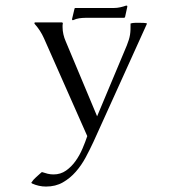

<svg xmlns="http://www.w3.org/2000/svg" viewBox="-20 -669 631 695"><path d="M204.1 -587.9 206.5 -586.9 207.5 -585Q206.5 -581.1 206.5 -577.9Q206.5 -574.7 206.5 -570.8Q206.5 -557.6 209.5 -544.7Q212.4 -531.7 217.8 -519.5L331.5 -248L439 -504.4Q443.4 -515.6 446.3 -524.9Q449.2 -534.2 450.7 -543.5Q452.1 -552.7 452.4 -562.5Q452.6 -572.3 452.6 -584Q460.9 -586.4 469.7 -586.4Q478.5 -586.4 486.8 -586.4Q493.2 -586.4 499.3 -586.2Q505.4 -585.9 511.2 -585V-581.5L318.4 -155.8Q305.7 -128.4 290.3 -99.6Q274.9 -70.8 254.4 -47.4Q233.9 -23.9 207.5 -8.8Q181.2 6.3 146.5 6.3Q120.6 6.3 95.7 -4.9L93.3 -7.8Q100.6 -19 110.6 -27.6Q120.6 -36.1 130.4 -45.4L132.8 -45.9Q142.6 -42.5 152.8 -40Q163.1 -37.6 173.8 -37.6Q199.2 -37.6 219 -51.5Q238.8 -65.4 253.7 -86.4Q268.6 -107.4 278.8 -131.6Q289.1 -155.8 295.9 -176.3L139.2 -530.3Q126.5 -559.1 105 -583L104.5 -586.4L106.9 -587.9ZM245.1 -596.2H241.7L240.7 -599.6L250 -638.7L252.4 -640.1H392.6Q403.8 -640.1 415 -642.6Q426.3 -645 437 -648.9L440.4 -647.9Q440.4 -646 440.9 -645L432.6 -606.9L429.7 -604.5H289.6Q278.3 -604.5 266.8 -602.8Q255.4 -601.1 245.1 -596.2Z"/></svg>

Font: CAT Linz
Style: Regular
Weight: 400
Designer: Peter Wiegel
Foundry: Peter Wiegel
Version: Version 1.08